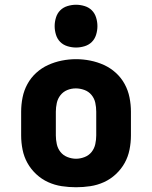

<svg xmlns="http://www.w3.org/2000/svg" viewBox="-20 -780 640 808"><path d="M300 8Q270 8 240 3.5Q210 -1 182.5 -13.5Q155 -26 132.5 -47Q110 -68 95.5 -94Q81 -120 75 -150Q69 -180 69 -210V-310Q69 -340 75 -370Q81 -400 95.5 -426.5Q110 -453 132.5 -473.5Q155 -494 182.5 -506.5Q210 -519 240 -525Q270 -531 300 -531Q330 -531 360 -525Q390 -519 417.5 -506.5Q445 -494 467.5 -473.5Q490 -453 504.5 -426.5Q519 -400 525 -370Q531 -340 531 -310V-210Q531 -180 525 -150Q519 -120 504.5 -94Q490 -68 467.5 -47Q445 -26 417.5 -13.5Q390 -1 360 3.5Q330 8 300 8ZM300 -112Q318 -112 336 -119Q354 -126 365.5 -140.5Q377 -155 381 -173.5Q385 -192 385 -210V-310Q385 -329 381 -347.5Q377 -366 365 -380.5Q353 -395 335 -401.5Q317 -408 299 -408Q280 -408 263 -401Q246 -394 234.5 -379.5Q223 -365 219 -346.5Q215 -328 215 -310V-210Q215 -192 219 -173.5Q223 -155 234.5 -140.5Q246 -126 264 -119Q282 -112 300 -112ZM300 -580Q282 -580 264 -585.5Q246 -591 233.5 -603.5Q221 -616 215.5 -634Q210 -652 210 -670Q210 -688 215.5 -706Q221 -724 233.5 -736.5Q246 -749 264 -754.5Q282 -760 300 -760Q318 -760 336 -754.5Q354 -749 366.5 -736.5Q379 -724 384.5 -706Q390 -688 390 -670Q390 -652 384.5 -634Q379 -616 366.5 -603.5Q354 -591 336 -585.5Q318 -580 300 -580Z"/></svg>

Font: Iosevka Custom Heavy Extended
Style: Regular
Weight: 900
Width: 7
Monospace: yes
Designer: Belleve Invis
Foundry: Belleve Invis
Version: Version 11.2.4; ttfautohint (v1.8.4)